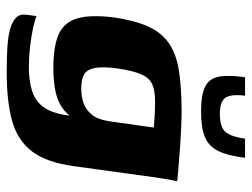

<svg xmlns="http://www.w3.org/2000/svg" viewBox="-109 -521 750 572"><g transform="rotate(90 266.0 -235.0)"><path d="M196 120Q153 120 120.5 118Q88 116 65.5 109.5Q43 103 32 91.5Q21 80 24 61Q25 55 26 45Q27 35 28 31Q38 36 63.5 41.5Q89 47 120.5 50.5Q152 54 177 54Q234 54 265.5 38.5Q297 23 311 -11.5Q325 -46 327 -100L344 -98Q329 -68 308.5 -51Q288 -34 257.5 -26.5Q227 -19 181 -19Q119 -19 83 -34.5Q47 -50 35 -89.5Q23 -129 32 -200Q41 -262 59 -301.5Q77 -341 108.5 -363Q140 -385 190 -393Q240 -401 313 -401Q335 -401 366.5 -399.5Q398 -398 430.5 -395.5Q463 -393 487.5 -391Q512 -389 520 -388Q519 -385 517 -374Q515 -363 512.5 -348.5Q510 -334 508 -319L475 -80Q464 1 431.5 44Q399 87 341.5 103.5Q284 120 196 120ZM243 -102Q266 -102 286 -108.5Q306 -115 321 -133Q336 -151 341 -184L360 -318Q353 -319 330 -320.5Q307 -322 281 -322Q250 -322 231 -313.5Q212 -305 201.5 -281Q191 -257 184 -211Q178 -167 182.5 -143Q187 -119 202 -110.5Q217 -102 243 -102ZM312 -459Q263 -459 238.5 -471Q214 -483 208.5 -511.5Q203 -540 210 -590H265Q260 -547 271.5 -531Q283 -515 319 -515Q360 -515 374 -533Q388 -551 393 -590H450Q444 -539 430 -510.5Q416 -482 388.5 -470.5Q361 -459 312 -459Z"/></g></svg>

Font: Genos Thin
Style: Bold Italic
Weight: 700
Italic angle: -8°
Version: Version 1.010